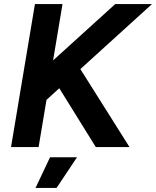

<svg xmlns="http://www.w3.org/2000/svg" viewBox="-20 -720 764 940"><path d="M148 -177 157 -349 544 -700H724ZM34 0 151 -700H286L169 0ZM449 0 228 -356 338 -438 614 0ZM154 200 225 50H357L257 200Z"/></svg>

Font: Figtree
Style: Bold Italic
Weight: 700
Italic angle: -9.5°
Foundry: Erik Kennedy
Version: Version 2.001;gftools[0.9.30]